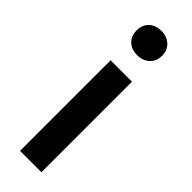

<svg xmlns="http://www.w3.org/2000/svg" viewBox="-268 -817 832 832"><g transform="rotate(45 148.0 -400.5)"><path d="M83 0V-555H214V0ZM149 -652Q113 -652 92 -672.5Q71 -693 71 -727Q71 -760 92 -780.5Q113 -801 149 -801Q183 -801 205 -780.5Q227 -760 227 -727Q227 -693 205 -672.5Q183 -652 149 -652Z"/></g></svg>

Font: Noto Sans HK SemiBold
Style: Regular
Weight: 600
Version: Version 2.004-H2;hotconv 1.0.118;makeotfexe 2.5.65603